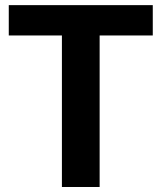

<svg xmlns="http://www.w3.org/2000/svg" viewBox="-20 -746 644 766"><path d="M589.5 -604.5H377.5V0H227V-604.5H15V-725.5H589.5Z"/></svg>

Font: LatoLatin Heavy
Style: Regular
Weight: 800
Designer: Lukasz Dziedzic with Adam Twardoch and Botio Nikoltchev
Foundry: tyPoland Lukasz Dziedzic
Version: Version 2.015; 2015-08-06; http://www.latofonts.com/